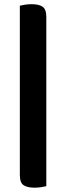

<svg xmlns="http://www.w3.org/2000/svg" viewBox="-20 -702 311 902"><path d="M197.6 -621.9V172.7Q188.7 175.1 173.2 177.4Q157.8 179.7 141.5 179.7Q108.7 179.7 90.9 168.1Q73.2 156.5 73.2 119.9V-675.3Q82.5 -677.7 97.7 -680Q113 -682.3 129.3 -682.3Q162.5 -682.3 180.1 -670.4Q197.6 -658.4 197.6 -621.9Z"/></svg>

Font: Baloo Tammudu 2
Style: Regular
Weight: 400
Designer: Maithili Shingre, Omkar Shende and Ek Type
Foundry: Ek Type
Version: Version 1.700